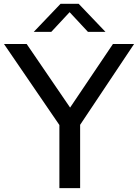

<svg xmlns="http://www.w3.org/2000/svg" viewBox="-38 -966 708 986"><path d="M267 0V-324L-17.5 -740H99L322 -413.5L542 -740H650.5L373.5 -325V0ZM135.5 -802.5 273 -946.5H366L503.5 -802.5H413.5L319.5 -903.5L225.5 -802.5Z"/></svg>

Font: Encode Sans Semi Expanded Medium
Style: Regular
Weight: 500
Width: 6
Designer: Multiple Designers
Foundry: Impallari Type
Version: Version 3.000; ttfautohint (v1.8.3) -l 8 -r 50 -G 200 -x 14 